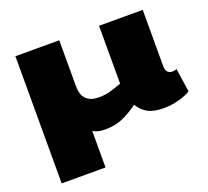

<svg xmlns="http://www.w3.org/2000/svg" viewBox="-128 -705 1165 1074"><g transform="rotate(-20 455.0 -168.5)"><path d="M64 210V-547H325V-276Q325 -221 351 -196Q377 -171 424 -171Q459 -171 488.5 -178.5Q518 -186 562 -203V-547H822V-211Q822 -187 833 -176.5Q844 -166 859 -166Q874 -166 886 -172L907 -32Q882 -14 835.5 -2Q789 10 746 10Q687 10 652.5 -8.5Q618 -27 595 -65Q546 -29 500.5 -9.5Q455 10 395 10Q353 10 325 -7V210Z"/></g></svg>

Font: Georama Extra Expanded ExtraBold
Style: Regular
Weight: 800
Width: 8
Designer: Jean-Baptiste Levee
Foundry: Production Type
Version: Version 1.000